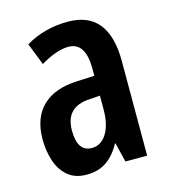

<svg xmlns="http://www.w3.org/2000/svg" viewBox="-90 -626 626 708"><g transform="rotate(-15 223.0 -271.5)"><path d="M233 -553Q311 -553 349.5 -504.5Q388 -456 388 -362V0H305L287 -74H285Q262 -32 231 -11Q200 10 155 10Q111 10 83.5 -13.5Q56 -37 43.5 -75.5Q31 -114 31 -157Q31 -240 77.5 -284.5Q124 -329 211 -332L276 -335V-362Q276 -463 211 -463Q166 -463 104 -426L71 -510Q143 -553 233 -553ZM236 -256Q144 -251 144 -161Q144 -80 199 -80Q234 -80 255.5 -114Q277 -148 277 -207V-259Z"/></g></svg>

Font: Noto Sans Khmer UI ExtraCondensed SemiBold
Style: Regular
Weight: 600
Width: 2
Designer: Danh Hong and the Monotype Design Team
Foundry: Monotype Imaging Inc.
Version: Version 2.002; ttfautohint (v1.8.4.7-5d5b)